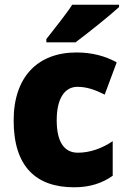

<svg xmlns="http://www.w3.org/2000/svg" viewBox="-20 -879 540 816"><path d="M486 -849V-859H287C258 -814 210 -756 177 -713V-699H301C353 -738 446 -812 486 -849ZM295 -83C363 -83 415 -101 459 -132V-279C413 -248 362 -230 311 -230C256 -230 221 -271 221 -368C221 -462 256 -510 309 -510C348 -510 383 -498 425 -477L476 -614C427 -641 371 -656 305 -656C141 -656 38 -553 38 -367C38 -170 134 -83 295 -83Z"/></svg>

Font: Noto Sans Kannada UI SemiCondensed Black
Style: Regular
Weight: 900
Width: 4
Designer: Jelle Bosma - Monotype Design Team
Foundry: Monotype Imaging Inc.
Version: Version 2.005